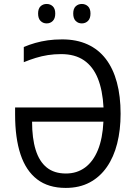

<svg xmlns="http://www.w3.org/2000/svg" viewBox="-20 -920 672 950"><path d="M282.7 -652.3Q248.5 -652.3 217.3 -647.5Q186 -642.6 156.7 -633.5Q127.4 -624.5 97.7 -612.3V-687.5Q125.5 -699.2 154.5 -707.5Q183.6 -715.8 216.3 -720.5Q249 -725.1 288.1 -725.1Q358.9 -725.1 413.1 -700.4Q467.3 -675.8 503.7 -628.2Q540 -580.6 558.3 -512.5Q576.7 -444.3 576.7 -356.9Q576.7 -276.9 559.8 -210Q543 -143.1 508.8 -93.8Q474.6 -44.4 423.8 -17.3Q373 9.8 305.2 9.8Q219.2 9.8 163.8 -32.7Q108.4 -75.2 81.5 -156.2Q54.7 -237.3 54.7 -353.5V-388.2H492.2Q487.8 -473.1 464.1 -532Q440.4 -590.8 395.5 -621.6Q350.6 -652.3 282.7 -652.3ZM306.2 -61.5Q360.8 -61.5 401.1 -91.3Q441.4 -121.1 464.6 -178.2Q487.8 -235.4 491.7 -317.9H138.7Q138.7 -235.8 156.5 -178.5Q174.3 -121.1 211.2 -91.3Q248 -61.5 306.2 -61.5ZM168.5 -853Q168.5 -877.4 180.7 -888.9Q192.9 -900.4 210.9 -900.4Q229 -900.4 241.2 -888.7Q253.4 -877 253.4 -853Q253.4 -828.6 241.2 -816.4Q229 -804.2 210.9 -804.2Q192.9 -804.2 180.7 -816.4Q168.5 -828.6 168.5 -853ZM342.3 -853Q342.3 -877.4 354.7 -888.9Q367.2 -900.4 384.8 -900.4Q402.8 -900.4 415.3 -888.7Q427.7 -877 427.7 -853Q427.7 -828.6 415.3 -816.4Q402.8 -804.2 384.8 -804.2Q366.7 -804.2 354.5 -816.4Q342.3 -828.6 342.3 -853Z"/></svg>

Font: Open Sans SemiCondensed
Style: Regular
Weight: 400
Width: 4
Designer: Monotype Design Team
Foundry: Monotype Imaging Inc.
Version: Version 3.000